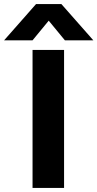

<svg xmlns="http://www.w3.org/2000/svg" viewBox="-84 -918 476 938"><path d="M75 -721H-64L92 -898H216L372 -721H233L154 -817ZM229 0H75V-674H229Z"/></svg>

Font: Hind Vadodara
Style: Bold
Weight: 700
Designer: Hitesh Malaviya
Foundry: Indian Type Foundry
Version: Version 0.702;PS 1.0;hotconv 1.0.81;makeotf.lib2.5.63406